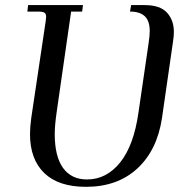

<svg xmlns="http://www.w3.org/2000/svg" viewBox="-20 -722 735 750"><path d="M86.9 -676.8 89.8 -702.1H304.2L300.8 -676.8H257.8L201.2 -283.2Q193.8 -231 193.8 -199.2Q193.8 -110.8 226.3 -65.9Q258.8 -21 319.8 -21Q396 -21 449.5 -87.6Q502.9 -154.3 521 -283.2L560.1 -550.8Q564.9 -582.5 564.9 -600.1Q564.9 -640.1 545.7 -658.4Q526.4 -676.8 487.8 -676.8L492.2 -702.1H544.9Q605.5 -702.1 632.3 -672.6Q659.2 -643.1 659.2 -597.2Q659.2 -580.6 655.8 -559.1L612.8 -261.2Q593.8 -134.8 516.1 -63.5Q438.5 7.8 315.9 7.8Q208.5 7.8 152.8 -46.1Q97.2 -100.1 97.2 -198.2Q97.2 -224.6 102.1 -261.2L158.2 -637.2Q160.2 -650.9 160.2 -655.8Q160.2 -668.5 153.3 -672.6Q146.5 -676.8 127.9 -676.8Z"/></svg>

Font: Dihjauti S
Style: Bold Italic
Weight: 700
Italic angle: -9°
Designer: T. Christopher White
Version: Version 3.0.0